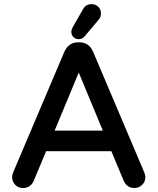

<svg xmlns="http://www.w3.org/2000/svg" viewBox="-20 -903 769 937"><path d="M481.9 -265.6 364.3 -548.8 246.6 -265.6ZM39.1 -39.1Q39.1 -47.4 44.4 -62L293.9 -649.9Q303.7 -671.9 320.3 -684.1Q336.9 -696.3 359.4 -696.3H369.1Q414.1 -696.3 434.6 -649.9L684.1 -61.5Q689.5 -47.4 689.5 -39.1Q689.5 -16.6 673.8 -1Q658.2 14.6 635.7 14.6Q612.3 14.6 596.7 -1Q589.4 -8.3 584.5 -19L523.4 -165H205.1L144 -19Q136.7 -2.9 123.3 5.9Q109.9 14.6 92.8 14.6Q69.3 14.6 54.2 -1.2Q39.1 -17.1 39.1 -39.1ZM328.1 -748Q328.1 -758.3 335.9 -772L385.7 -858.9Q389.2 -865.7 394 -870.6Q406.7 -882.8 426.8 -882.8Q446.3 -882.8 460 -869.6Q472.7 -856.4 472.7 -837.2Q472.7 -817.9 460.4 -805.7L393.6 -726.1Q381.8 -711.9 364.3 -711.9Q348.6 -711.9 338.4 -722.2Q328.1 -732.4 328.1 -748Z"/></svg>

Font: YuPearl-SemiBold
Style: SemiBold
Weight: 600
Designer: Max Yao
Foundry: Max-Everyday
Version: Version 1.011; ttfautohint (v1.8.3)